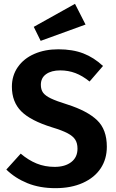

<svg xmlns="http://www.w3.org/2000/svg" viewBox="-20 -965 605 1001"><path d="M517 -621 447 -540Q410 -570 373 -584Q336 -598 294 -598Q248 -598 220.5 -578.5Q193 -559 193 -523Q193 -498 204.5 -482Q216 -466 245 -452Q274 -438 332 -420Q435 -387 486 -338.5Q537 -290 537 -200Q537 -136 505 -87.5Q473 -39 412 -11.5Q351 16 269 16Q187 16 123 -10Q59 -36 13 -81L88 -164Q128 -130 171 -112.5Q214 -95 265 -95Q319 -95 351.5 -120Q384 -145 384 -190Q384 -218 372.5 -236.5Q361 -255 333 -270Q305 -285 252 -301Q139 -336 90.5 -385Q42 -434 42 -513Q42 -571 73 -615.5Q104 -660 159 -684Q214 -708 284 -708Q359 -708 414.5 -686.5Q470 -665 517 -621ZM426 -837 192 -752 156 -825 371 -945Z"/></svg>

Font: Wolseley Sans SemiBold
Style: Regular
Weight: 600
Designer: Carrois Corporate & Edenspiekermann AG
Foundry: Carrois Corporate GbR & Edenspiekermann AG
Version: Version 4.202